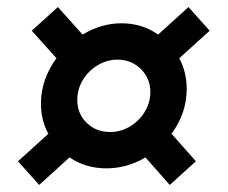

<svg xmlns="http://www.w3.org/2000/svg" viewBox="-20 -541 646 544"><path d="M91 -17 31 -84 117 -162Q96 -200 96 -248Q96 -282 107.5 -315Q119 -348 140 -376L70 -454L144 -521L214 -443Q267 -475 324 -475Q383 -475 428 -443L514 -521L574 -454L488 -376Q499 -355 504 -333Q509 -311 509 -290Q509 -220 466 -162L535 -84L461 -17L392 -95Q367 -80 339 -72Q311 -64 281 -64Q223 -64 177 -95ZM292 -167Q322 -167 348 -182.5Q374 -198 390 -224Q406 -250 406 -280Q406 -319 379 -345.5Q352 -372 313 -372Q283 -372 256.5 -356Q230 -340 214.5 -314Q199 -288 199 -258Q199 -219 225.5 -193Q252 -167 292 -167Z"/></svg>

Font: Plus Jakarta Sans SemiBold
Style: Italic
Weight: 600
Italic angle: -8°
Designer: Gumpita Rahayu
Foundry: Tokotype
Version: Version 2.071; ttfautohint (v1.8.4.7-5d5b);gftools[0.9.29]